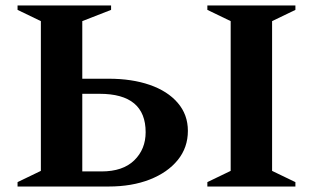

<svg xmlns="http://www.w3.org/2000/svg" viewBox="-20 -680 1143 700"><path d="M376 0H44V-16L129 -57V-603L44 -644V-660H385V-644L280 -603V-393H376Q461 -393 526 -370.5Q591 -348 628 -305Q665 -262 665 -203Q665 -142 628 -96.5Q591 -51 526 -25.5Q461 0 376 0ZM343 -338H280V-55H350Q428 -55 469.5 -95.5Q511 -136 511 -198Q511 -338 343 -338ZM736 0V-16L821 -57V-603L736 -644V-660H1057V-644L972 -603V-57L1057 -16V0Z"/></svg>

Font: Spectral SC
Style: Bold
Weight: 700
Designer: Jean-Baptiste Levee
Foundry: Production Type
Version: Version 2.001